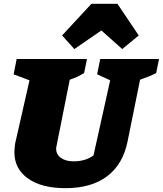

<svg xmlns="http://www.w3.org/2000/svg" viewBox="-20 -968 850 1002"><path d="M322 14Q197 14 126 -36.5Q55 -87 55 -174Q55 -185 56.5 -196Q58 -207 59 -219L134 -549L51 -580L67 -660H434L419 -587Q401 -576 384.5 -568Q368 -560 344 -552L275 -206Q274 -202 273.5 -199Q273 -196 273 -192Q273 -162 298 -144Q323 -126 364 -126Q426 -126 468 -157L555 -549L487 -580L503 -660H810L795 -587Q776 -577 755 -568.5Q734 -560 711 -552L646 -231Q622 -111 539.5 -48.5Q457 14 322 14ZM593 -948 704 -783 618 -712 509 -809 368 -712 304 -783 457 -948Z"/></svg>

Font: Piazzolla Black
Style: Italic
Weight: 900
Italic angle: -11.3°
Designer: Juan Pablo del Peral
Foundry: Huerta Tipografica
Version: Version 1.330